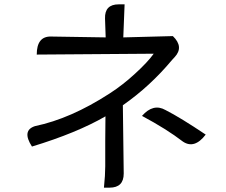

<svg xmlns="http://www.w3.org/2000/svg" viewBox="-20 -821 1040 883"><path d="M545 -337 549 -23Q549 42 484 42H458Q464 -16 464 -56Q464 -96 464 -173Q465 -251 465 -286Q334 -210 127 -147Q79 -221 141 -241Q305 -275 484 -391Q546 -431 602 -483Q659 -535 687 -574L149 -570Q149 -654 214 -653L466 -649L463 -736Q461 -801 526 -801H553L547 -649L775 -655Q827 -605 783 -558L771 -545Q670 -424 545 -337ZM926 -202Q874 -134 821 -170Q747 -227 633 -288Q685 -347 741 -315Q810 -280 926 -202Z"/></svg>

Font: Swei Toothpaste CJK TC
Style: Regular
Weight: 400
Version: Version 1.0